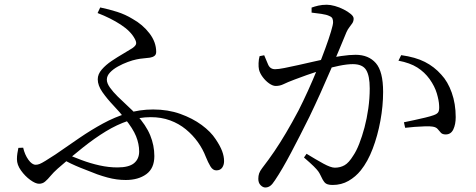

<svg xmlns="http://www.w3.org/2000/svg" viewBox="-20 -782 2040 822"><path d="M397.8 -726.2 409.1 -750.1Q447 -742.2 481.7 -731.2Q516.5 -720.1 547.7 -701Q590.8 -677.1 619.7 -639.5Q648.7 -601.9 648.7 -559.9Q648.7 -548.3 641.2 -542.7Q633.7 -537 621.5 -535.1Q609.3 -533.2 594.3 -532.1Q579.3 -530.9 564.5 -527.7Q548.6 -524.6 527.2 -516.7Q505.8 -508.9 485.1 -497.4Q464.4 -486 450.9 -471.6Q437.4 -457.3 437.4 -441Q437.4 -425.8 450.6 -407.2Q463.8 -388.6 484.2 -368.5Q504.6 -348.4 526.2 -328.6Q547.7 -308.8 563.6 -291.9Q605.4 -246.1 623.1 -202.7Q640.8 -159.4 640.8 -113.9Q640.8 -61.4 606.5 -36.4Q572.2 -11.4 518.3 -11.4Q499.2 -11.4 479.7 -14Q460.2 -16.6 439.6 -22.2Q419.1 -27.7 396 -35.8Q363 -48.2 323.9 -64Q284.8 -79.8 241.4 -103.1L258.4 -125.2Q291.7 -110.8 329.3 -96.7Q366.9 -82.6 406 -73.9Q445.2 -65.2 482.8 -65.2Q531.7 -65.2 553.8 -83.3Q575.8 -101.5 575.8 -133.6Q575.8 -165.6 562.5 -198.7Q549.1 -231.8 514.7 -274.1Q492.6 -302.2 465.4 -330.7Q438.3 -359.3 418.4 -387.7Q398.5 -416.2 398.5 -442.6Q398.5 -464.4 415.7 -484.3Q433 -504.3 458 -521.1Q483 -537.9 507.4 -552Q531.7 -566 546.7 -575.8Q560.7 -585.5 562.6 -593.9Q564.5 -602.3 557.1 -615.7Q540 -648.3 497.1 -676.4Q454.3 -704.4 397.8 -726.2ZM79.2 -149.7Q85.9 -120 101.4 -98.3Q116.9 -76.6 132.7 -76.6Q140.9 -76.6 149.8 -80.1Q158.6 -83.6 174.5 -93.4Q190.4 -103.2 217.4 -120.7Q269.9 -157.2 320.3 -191.6Q370.7 -226 421.1 -253.4Q471.5 -280.8 524.6 -297Q577.8 -313.3 635.6 -313.3Q699 -313.3 751.6 -294.5Q804.2 -275.7 843.4 -246.9Q882.6 -218 903.2 -186.2Q922.5 -157.6 930.9 -135.2Q939.3 -112.8 939.3 -92.1Q939.3 -75.9 931.2 -64.3Q923.1 -52.6 906 -52.6Q891.1 -52.6 880.9 -69.7Q870.6 -86.9 861.3 -110.1Q848.4 -143.8 826.8 -174Q805.2 -204.1 775.5 -228.5Q745.8 -252.8 708.3 -266.6Q670.7 -280.4 625.8 -280.4Q575.9 -280.4 528.4 -264.5Q480.8 -248.6 433.1 -219.6Q385.3 -190.5 334.3 -149.9Q283.3 -109.4 226.8 -59.9Q208.7 -43.7 196.5 -29Q184.4 -14.2 173.3 -4.8Q162.3 4.7 147.2 4.7Q132 4.7 109.6 -11.6Q87.2 -27.9 69.9 -52.1Q52.5 -76.3 52.5 -100.6Q52.5 -113.7 54.4 -125.5Q56.2 -137.4 58.7 -148.9Z M1292.5 -123.6Q1332.7 -98.9 1364.5 -81.5Q1396.4 -64.1 1413.4 -64.1Q1436.8 -64.1 1455.3 -74.7Q1473.7 -85.2 1492.6 -116.2Q1505.7 -135.3 1517.9 -166.4Q1530.2 -197.6 1540.5 -236.1Q1550.7 -274.6 1556.8 -317.6Q1562.9 -360.6 1562.9 -403.5Q1562.9 -457.8 1547.4 -482.6Q1532 -507.4 1490.5 -507.4Q1466.3 -507.4 1431.9 -500.4Q1397.6 -493.4 1361.1 -482.5Q1324.6 -471.7 1293 -460.5Q1261.5 -449.4 1242.4 -441.9Q1209.5 -429.5 1194 -421.7Q1178.5 -414 1160.4 -414Q1147.8 -414 1132.2 -424.9Q1116.7 -435.9 1104.8 -452Q1092.8 -468.1 1088.8 -484Q1086.4 -495.6 1087 -511.8Q1087.5 -528 1091.4 -541.6L1111.1 -545.4Q1119.4 -524.9 1128 -505.3Q1136.7 -485.7 1157.8 -485.7Q1171.7 -485.7 1197.9 -490.9Q1224.1 -496.1 1256.5 -503.3Q1288.8 -510.5 1322.3 -518.2Q1355.7 -526 1384.7 -532Q1405.9 -537 1441.2 -542.2Q1476.5 -547.4 1502.3 -547.4Q1558 -547.4 1589.1 -511.8Q1620.2 -476.2 1620.2 -388.4Q1620.2 -328.1 1608.5 -264.6Q1596.8 -201 1575.7 -145.5Q1554.6 -89.9 1524.6 -52.6Q1502.8 -25.3 1472.3 -7.7Q1441.8 9.9 1403.8 9.9Q1379.2 9.9 1370.2 -0.6Q1361.2 -11.1 1351.4 -33.2Q1347.8 -41 1342.2 -48.8Q1336.6 -56.6 1322.9 -70.2Q1309.1 -83.8 1281.4 -107.7ZM1314 -728V-749.5Q1326.3 -754.1 1342.6 -757.9Q1358.9 -761.7 1379.3 -761.7Q1394.2 -761.7 1413.7 -756.3Q1433.3 -750.9 1451.5 -741.5Q1469.7 -732.2 1481.8 -722Q1494 -711.9 1494 -702.4Q1494 -691.4 1488.5 -682.8Q1483.1 -674.3 1475.9 -665.5Q1468.8 -656.7 1463.2 -644.1Q1452.6 -618.9 1435.7 -577.8Q1418.8 -536.7 1397.3 -486.6Q1375.8 -436.4 1352.1 -383.8Q1328.4 -331.2 1304.9 -282.4Q1284.3 -240.9 1264.4 -201.9Q1244.6 -163 1226 -128Q1207.5 -93 1190.3 -63.4Q1173.1 -33.8 1157.1 -10.1Q1146 7.4 1136.6 14Q1127.3 20.7 1115.7 20.7Q1105.5 20.7 1095.7 10.8Q1085.9 1 1085.9 -16.4Q1085.9 -29.2 1089.3 -39.3Q1092.7 -49.5 1102.4 -62.2Q1130.2 -98.1 1154.7 -134.2Q1179.2 -170.3 1204.5 -213.1Q1229.8 -255.8 1258.2 -309.3Q1277.8 -347.9 1298.7 -393.8Q1319.5 -439.7 1338.8 -486.9Q1358 -534.1 1373 -575.4Q1388.1 -616.7 1397 -646.6Q1406 -676.5 1406 -686.9Q1406 -695.6 1403.3 -702.4Q1400.6 -709.2 1390.2 -713.4Q1378.8 -719.3 1355.4 -722.7Q1332.1 -726.1 1314 -728ZM1685.9 -522.2 1697.6 -545.9Q1758.8 -537.4 1799 -516.9Q1839.3 -496.4 1869.2 -462.5Q1897.1 -433 1914 -385.4Q1931 -337.8 1931 -280.4Q1931 -249.7 1920.9 -228.2Q1910.7 -206.6 1888.5 -206.4Q1874.3 -206.4 1867.7 -213.5Q1861.2 -220.5 1854.4 -228.9Q1847.7 -237.4 1832.9 -239.8Q1822.6 -241.7 1800.7 -241.2Q1778.7 -240.6 1755.3 -238.8Q1731.8 -237 1714.6 -234.8L1709.3 -258.5Q1727.5 -262.4 1752.4 -267.6Q1777.3 -272.9 1800.4 -278.5Q1823.6 -284.1 1836.7 -288.9Q1852.9 -294.5 1857.2 -303.4Q1861.4 -312.4 1859.9 -331.8Q1859.1 -351.6 1850.2 -382Q1841.3 -412.3 1819.2 -443.5Q1797.8 -473.1 1766.6 -493Q1735.3 -512.8 1685.9 -522.2Z"/></svg>

Font: Noto Serif TC
Style: Regular
Weight: 200
Designer: Ryoko NISHIZUKA 西塚涼子 (kana & ideographs); Frank Grießhammer (Latin, Greek & Cyrillic); Wenlong ZHANG 张文龙 (bopomofo); San
Foundry: Adobe
Version: Version 2.001;hotconv 1.1.0;makeotfexe 2.6.0